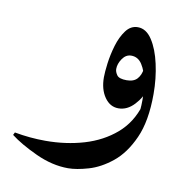

<svg xmlns="http://www.w3.org/2000/svg" viewBox="-78 -270 466 483"><g transform="rotate(10 154.5 -29.0)"><path d="M305.2 -60.1Q305.2 9.3 285.6 52.7Q266.1 96.2 236.8 119.9Q207.5 143.6 177.2 152.3Q147 161.1 125.5 161.1Q85 161.1 42.7 141.6Q0.5 122.1 -24.9 102.5L-21.5 95.7Q18.1 103 57.6 103Q109.9 103 156 89.4Q202.1 75.7 235.6 46.9Q269 18.1 282.7 -27.3ZM275.4 8.3Q280.3 -12.2 280.3 -40.5Q280.3 -64.9 275.9 -89.1Q271.5 -113.3 261.2 -129.4Q251 -145.5 233.4 -145.5Q219.7 -145.5 210.7 -132.3Q201.7 -119.1 201.7 -106Q201.7 -98.6 207.3 -90.6Q212.9 -82.5 232.4 -82.5Q250.5 -82.5 259.3 -92.5Q268.1 -102.5 270 -117.7L287.1 -68.8Q282.7 -48.3 264.6 -28.8Q246.6 -9.3 224.1 -9.3Q202.6 -9.3 188.7 -29.3Q174.8 -49.3 174.8 -80.1Q174.8 -92.8 177.7 -115.7Q180.7 -138.7 187.7 -162.4Q194.8 -186 207 -202.4Q219.2 -218.8 237.3 -218.8Q258.8 -218.8 273.9 -195.6Q289.1 -172.4 297.1 -136Q305.2 -99.6 305.2 -60.1Q300.8 -36.6 293 -20.3Q285.2 -3.9 275.4 8.3Z"/></g></svg>

Font: Lateef
Style: Regular
Weight: 400
Designer: SIL International
Foundry: SIL International
Version: Version 4.200